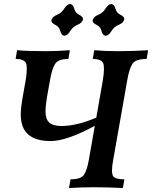

<svg xmlns="http://www.w3.org/2000/svg" viewBox="-20 -946 765 966"><path d="M598.1 0Q527.8 -3.9 451.7 -3.9Q392.1 -3.9 327.1 0L335 -43.9Q387.7 -43.9 402.8 -67.1Q418 -90.3 426.8 -140.6L457 -313Q315.4 -236.3 234.9 -236.3Q84.5 -236.3 84.5 -368.7Q84.5 -401.9 91.8 -444.3L109.4 -543.5Q114.7 -574.7 114.7 -597.2Q114.7 -611.3 112.8 -622.6Q106.4 -649.4 58.6 -649.4L65.9 -693.4Q120.1 -688.5 209 -688.5Q265.6 -688.5 331.5 -693.4L324.2 -649.4Q272.5 -649.4 256.8 -623.8Q241.2 -598.1 231.9 -544.4L216.3 -457Q209 -413.6 209 -384.8Q209 -346.2 228.3 -329.1Q247.6 -312 289.1 -312Q365.2 -312 464.4 -354L497.6 -543.5Q502.9 -574.7 502.9 -597.2Q502.9 -611.3 501 -622.6Q494.6 -649.4 446.8 -649.4L454.1 -693.4Q508.3 -688.5 572.3 -688.5Q654.3 -688.5 725.1 -693.4L717.8 -649.4Q661.1 -649.4 645.5 -623.8Q629.9 -598.1 620.6 -544.4L548.8 -137.7Q543.5 -107.9 543.5 -87.9Q543.5 -74.2 546.4 -65.4Q552.7 -43.9 606 -43.9ZM304.2 -766.1Q288.6 -767.6 283.2 -789.8Q277.8 -812 258.1 -821Q238.3 -830.1 238.3 -843.8Q242.7 -861.8 266.4 -871.3Q290 -880.9 303.2 -902.6Q316.4 -924.3 332 -925.8Q347.7 -924.3 353.3 -902.6Q358.9 -880.9 378.4 -871.6Q397.9 -862.3 397.9 -849.1Q393.6 -830.6 370.1 -821.3Q346.7 -812 333.3 -789.8Q319.8 -767.6 304.2 -766.1ZM511.7 -766.1Q496.1 -767.6 490.7 -789.8Q485.4 -812 465.6 -821Q445.8 -830.1 445.8 -843.8Q450.2 -861.8 473.9 -871.3Q497.6 -880.9 510.7 -902.6Q523.9 -924.3 539.6 -925.8Q555.2 -924.3 560.8 -902.6Q566.4 -880.9 585.9 -871.6Q605.5 -862.3 605.5 -849.1Q601.1 -830.6 577.6 -821.3Q554.2 -812 540.8 -789.8Q527.3 -767.6 511.7 -766.1Z"/></svg>

Font: Kelvinch
Style: Bold Italic
Weight: 700
Italic angle: -10°
Designer: Paul James Miller
Foundry: High-Logic / Made with FontCreator
Version: Version 3.30 September 23, 2016